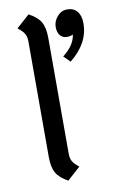

<svg xmlns="http://www.w3.org/2000/svg" viewBox="-85 -779 502 837"><g transform="rotate(-10 166.0 -361.0)"><path d="M82 -105V-617Q82 -638 74 -651.5Q66 -665 45 -681L103 -733Q141 -713 155.5 -687.5Q170 -662 170 -617V-105Q170 -84 177.5 -70.5Q185 -57 206 -41L148 11Q111 -9 96.5 -34.5Q82 -60 82 -105ZM332 -653Q332 -565 248 -498L220 -526Q272 -566 278 -613Q267 -607 252 -607Q232 -607 221 -620.5Q210 -634 210 -658Q210 -683 228 -704Q246 -725 272 -725Q301 -725 316.5 -706Q332 -687 332 -653Z"/></g></svg>

Font: KoHo Medium
Style: Regular
Weight: 500
Version: Version 1.000; ttfautohint (v1.6)